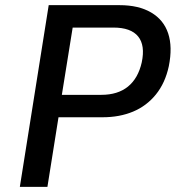

<svg xmlns="http://www.w3.org/2000/svg" viewBox="-20 -725 694 745"><path d="M57 0 169 -705H444Q518 -705 566.5 -676.5Q615 -648 632.5 -595.5Q650 -543 635 -468Q621 -403 585 -358.5Q549 -314 496.5 -292Q444 -270 378 -270H207L164 0ZM220 -357H373Q437 -357 476.5 -389Q516 -421 530 -483Q544 -549 516 -583.5Q488 -618 420 -618H262Z"/></svg>

Font: Nunito Sans 7pt SemiCondensed SemiBold
Style: Italic
Weight: 600
Width: 4
Italic angle: -9°
Designer: Vernon Adams
Foundry: Vernon Adams
Version: Version 3.101;gftools[0.9.27]